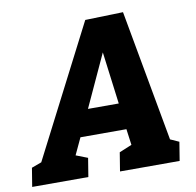

<svg xmlns="http://www.w3.org/2000/svg" viewBox="-116 -791 889 872"><g transform="rotate(-10 328.0 -355.0)"><path d="M507 -710 617 -104 657 -86 643 0H368L382 -86L440 -110L430 -184H218L182 -107L236 -86L222 0H-37L-23 -86L23 -103L332 -705ZM416 -305 385 -546 274 -305Z"/></g></svg>

Font: Bitter Pro ExtraBold
Style: Italic
Weight: 800
Italic angle: -9°
Designer: Sol Matas, and Bitter project Authors
Foundry: Sol Matas
Version: Version 1.010